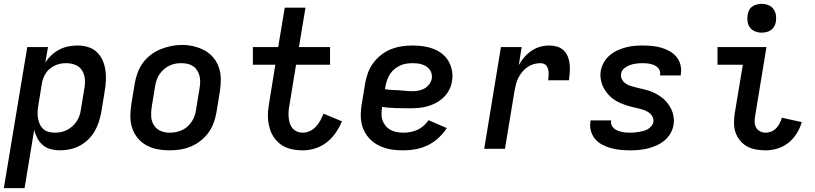

<svg xmlns="http://www.w3.org/2000/svg" viewBox="-27 -775 4247 1000"><path d="M-7 205 115 -530H223L209 -450Q223 -471 242 -488.5Q261 -506 283.5 -517.5Q306 -529 329.5 -533.5Q353 -538 377 -538Q405 -538 431.5 -530Q458 -522 477 -504Q496 -486 507 -461.5Q518 -437 522 -410Q526 -383 524.5 -354.5Q523 -326 518 -298L500 -188Q495 -163 487 -138Q479 -113 465 -89.5Q451 -66 431 -47Q411 -28 387 -15.5Q363 -3 337.5 2.5Q312 8 286 8Q261 8 237.5 2Q214 -4 196.5 -19Q179 -34 168 -54.5Q157 -75 151 -98L101 205ZM258 -84Q274 -84 290 -87Q306 -90 321 -97.5Q336 -105 349 -116.5Q362 -128 371.5 -142Q381 -156 386.5 -171.5Q392 -187 394 -203L412 -313Q417 -338 415 -362.5Q413 -387 401 -407Q389 -427 366.5 -436.5Q344 -446 319 -446Q304 -446 289.5 -443.5Q275 -441 260.5 -434.5Q246 -428 233.5 -418Q221 -408 212.5 -395Q204 -382 198.5 -368Q193 -354 191 -339L173 -229Q170 -212 169 -195Q168 -178 170.5 -161.5Q173 -145 179.5 -130Q186 -115 197.5 -104Q209 -93 225 -88.5Q241 -84 258 -84Z M854 8Q823 8 792 2Q761 -4 735 -18.5Q709 -33 690 -56Q671 -79 661.5 -108Q652 -137 652 -168.5Q652 -200 657 -232L675 -342Q680 -370 690 -397Q700 -424 717.5 -448Q735 -472 759 -490Q783 -508 810.5 -519Q838 -530 865.5 -535.5Q893 -541 921 -541Q953 -541 983.5 -533.5Q1014 -526 1040 -511.5Q1066 -497 1085 -474Q1104 -451 1113.5 -422Q1123 -393 1123 -361.5Q1123 -330 1118 -298L1100 -188Q1095 -160 1085 -133Q1075 -106 1057.5 -82.5Q1040 -59 1016 -40.5Q992 -22 965 -11Q938 0 910 4Q882 8 854 8ZM856 -84Q873 -84 889 -87Q905 -90 920.5 -97Q936 -104 949 -115.5Q962 -127 971.5 -141.5Q981 -156 986.5 -171.5Q992 -187 994 -203L1012 -313Q1015 -330 1015.5 -346.5Q1016 -363 1012.5 -378.5Q1009 -394 1000.5 -407.5Q992 -421 979 -430Q966 -439 950 -442.5Q934 -446 917 -446Q901 -446 885 -443Q869 -440 854 -432.5Q839 -425 826 -413.5Q813 -402 803.5 -388Q794 -374 789 -358.5Q784 -343 781 -327L763 -217Q759 -192 760.5 -167.5Q762 -143 774.5 -123Q787 -103 809 -93.5Q831 -84 856 -84Z M1550 8Q1527 8 1504 4.5Q1481 1 1461 -8Q1441 -17 1424.5 -31.5Q1408 -46 1396.5 -64Q1385 -82 1378.5 -103.5Q1372 -125 1369.5 -147.5Q1367 -170 1369 -193.5Q1371 -217 1375 -240L1407 -438H1290V-530H1422L1456 -735H1564L1530 -530H1692V-438H1515L1480 -225Q1477 -210 1476 -194Q1475 -178 1476.5 -162.5Q1478 -147 1482.5 -132.5Q1487 -118 1496.5 -107Q1506 -96 1520 -90Q1534 -84 1550 -84Q1569 -84 1587 -92.5Q1605 -101 1618.5 -115.5Q1632 -130 1641.5 -147.5Q1651 -165 1658 -183L1754 -143Q1741 -112 1721.5 -83.5Q1702 -55 1674.5 -33.5Q1647 -12 1614.5 -2Q1582 8 1550 8Z M2075 8Q2050 8 2025.5 5.5Q2001 3 1978.5 -4Q1956 -11 1935.5 -23Q1915 -35 1899 -51.5Q1883 -68 1872 -89Q1861 -110 1856 -133.5Q1851 -157 1852 -182Q1853 -207 1857 -232L1875 -342Q1880 -370 1890 -397Q1900 -424 1918 -448Q1936 -472 1960 -490.5Q1984 -509 2011.5 -519.5Q2039 -530 2067 -534Q2095 -538 2123 -538Q2151 -538 2178.5 -534Q2206 -530 2230.5 -520.5Q2255 -511 2275.5 -495Q2296 -479 2309 -456.5Q2322 -434 2327 -406.5Q2332 -379 2327 -352Q2324 -329 2312.5 -307Q2301 -285 2283.5 -268Q2266 -251 2244.5 -239.5Q2223 -228 2200 -221.5Q2177 -215 2154 -213Q2131 -211 2108 -211Q2072 -211 2035 -212Q1998 -213 1963 -218V-217Q1960 -199 1960 -181Q1960 -163 1965.5 -147.5Q1971 -132 1982 -119Q1993 -106 2008 -98Q2023 -90 2040.5 -87Q2058 -84 2075 -84Q2093 -84 2111.5 -87.5Q2130 -91 2147.5 -99Q2165 -107 2179.5 -120Q2194 -133 2205 -149L2300 -108Q2282 -80 2256.5 -56.5Q2231 -33 2201 -18.5Q2171 -4 2139 2Q2107 8 2075 8ZM2121 -300Q2137 -300 2153 -303Q2169 -306 2183.5 -314Q2198 -322 2208.5 -336Q2219 -350 2222 -366Q2224 -379 2221 -391Q2218 -403 2211 -412.5Q2204 -422 2194 -428.5Q2184 -435 2172.5 -439Q2161 -443 2148.5 -444.5Q2136 -446 2123 -446Q2107 -446 2090 -443.5Q2073 -441 2057.5 -434Q2042 -427 2028 -415.5Q2014 -404 2004.5 -389.5Q1995 -375 1989.5 -359Q1984 -343 1981 -327L1978 -311Q1996 -307 2014 -306.5Q2032 -306 2050 -305Q2068 -304 2085.5 -302Q2103 -300 2121 -300Z M2495 0 2582 -530H2690L2675 -436Q2687 -458 2704 -477.5Q2721 -497 2742 -511Q2763 -525 2786.5 -531.5Q2810 -538 2834 -538Q2855 -538 2875 -532Q2895 -526 2909 -512.5Q2923 -499 2930.5 -480Q2938 -461 2940 -441Q2942 -421 2940.5 -399.5Q2939 -378 2936 -357H2828Q2829 -367 2830 -377Q2831 -387 2830.5 -396.5Q2830 -406 2827.5 -415Q2825 -424 2820 -431.5Q2815 -439 2806 -442.5Q2797 -446 2787 -446Q2770 -446 2752.5 -441Q2735 -436 2720 -425.5Q2705 -415 2693 -400.5Q2681 -386 2673 -370Q2665 -354 2660.5 -337Q2656 -320 2653 -303L2603 0Z M3255 8Q3229 8 3204 5.5Q3179 3 3155.5 -3.5Q3132 -10 3110.5 -21Q3089 -32 3073.5 -50Q3058 -68 3051 -92Q3044 -116 3048 -141Q3048 -143 3048.5 -144.5Q3049 -146 3049 -148H3156Q3156 -148 3156 -147Q3156 -146 3156 -145Q3154 -134 3158.5 -123.5Q3163 -113 3171 -106Q3179 -99 3189 -95Q3199 -91 3209.5 -88.5Q3220 -86 3231.5 -85Q3243 -84 3255 -84Q3266 -84 3277.5 -85Q3289 -86 3300.5 -88Q3312 -90 3324 -93Q3336 -96 3346.5 -102Q3357 -108 3365.5 -118Q3374 -128 3376 -139Q3378 -156 3370.5 -169Q3363 -182 3350 -190.5Q3337 -199 3322.5 -203.5Q3308 -208 3293 -211.5Q3278 -215 3263 -218.5Q3248 -222 3233 -227Q3218 -232 3204.5 -238Q3191 -244 3178 -252Q3165 -260 3154 -270Q3143 -280 3134 -291.5Q3125 -303 3117.5 -316.5Q3110 -330 3106 -344.5Q3102 -359 3100.5 -374.5Q3099 -390 3102 -406Q3106 -429 3118 -450Q3130 -471 3148 -486.5Q3166 -502 3187.5 -512Q3209 -522 3231.5 -528Q3254 -534 3276 -536Q3298 -538 3320 -538Q3345 -538 3370 -535.5Q3395 -533 3417.5 -526.5Q3440 -520 3460.5 -508.5Q3481 -497 3496 -479Q3511 -461 3517 -437.5Q3523 -414 3519 -389Q3519 -387 3518.5 -385.5Q3518 -384 3518 -382H3411Q3411 -382 3411 -383Q3411 -384 3411 -385Q3413 -395 3409.5 -405.5Q3406 -416 3399 -423Q3392 -430 3382.5 -434.5Q3373 -439 3363 -441.5Q3353 -444 3342 -445Q3331 -446 3320 -446Q3304 -446 3287.5 -444Q3271 -442 3255 -436.5Q3239 -431 3224.5 -419.5Q3210 -408 3208 -391Q3205 -375 3212.5 -361.5Q3220 -348 3232.5 -339.5Q3245 -331 3260 -326.5Q3275 -322 3290 -318.5Q3305 -315 3320 -311.5Q3335 -308 3350 -303.5Q3365 -299 3378.5 -292.5Q3392 -286 3404.5 -278Q3417 -270 3428.5 -260Q3440 -250 3449 -238.5Q3458 -227 3465.5 -213.5Q3473 -200 3477 -186Q3481 -172 3482.5 -156Q3484 -140 3481 -124Q3477 -101 3464.5 -79.5Q3452 -58 3433 -42.5Q3414 -27 3391.5 -17Q3369 -7 3346 -1.5Q3323 4 3300 6Q3277 8 3255 8Z M3961 8Q3935 8 3910 3.5Q3885 -1 3864 -12.5Q3843 -24 3827.5 -43Q3812 -62 3804 -85Q3796 -108 3796 -134Q3796 -160 3800 -186L3842 -438H3710V-530H3965L3906 -171Q3903 -155 3903.5 -139.5Q3904 -124 3911 -111Q3918 -98 3931.5 -91Q3945 -84 3961 -84Q3976 -84 3990.5 -90Q4005 -96 4016 -107.5Q4027 -119 4034 -133Q4041 -147 4045 -162L4149 -139Q4140 -108 4122.5 -80Q4105 -52 4079.5 -31.5Q4054 -11 4023 -1.5Q3992 8 3961 8ZM3940 -605Q3922 -605 3905.5 -611.5Q3889 -618 3879 -631.5Q3869 -645 3866.5 -662.5Q3864 -680 3867 -698Q3869 -711 3875 -722.5Q3881 -734 3892 -741.5Q3903 -749 3915.5 -752Q3928 -755 3940 -755Q3958 -755 3974.5 -748.5Q3991 -742 4001 -728.5Q4011 -715 4014 -697.5Q4017 -680 4014 -662Q4012 -649 4005.5 -637.5Q3999 -626 3988.5 -618.5Q3978 -611 3965.5 -608Q3953 -605 3940 -605Z"/></svg>

Font: Iosevka Curly SmBdEx
Style: Italic
Weight: 600
Width: 7
Italic angle: -9°
Monospace: yes
Designer: Belleve Invis
Foundry: Belleve Invis
Version: Version 11.1.0; ttfautohint (v1.8.3)